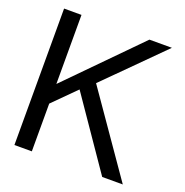

<svg xmlns="http://www.w3.org/2000/svg" viewBox="-130 -847 927 964"><g transform="rotate(20 333.5 -364.5)"><path d="M143 -255V0H50V-729H143V-360L506 -729H626L329 -432L629 0H519L262 -374Z"/></g></svg>

Font: Ekushey Lal Sabuj
Style: Regular
Weight: 400
Designer: Al Mamun Sumon
Foundry: Al Mamun Sumon
Version: Version 1.0